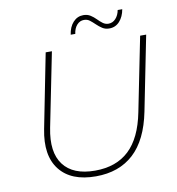

<svg xmlns="http://www.w3.org/2000/svg" viewBox="-93 -945 953 1033"><g transform="rotate(-10 384.0 -429.0)"><path d="M348 4Q213 4 151 -75Q89 -154 117 -295L197 -700H231L150 -296Q124 -166 176.5 -96.5Q229 -27 349 -27Q465 -27 535 -93Q605 -159 632 -296L713 -700H746L665 -294Q635 -143 555 -69.5Q475 4 348 4ZM557 -767Q535 -767 519 -777.5Q503 -788 489 -801.5Q475 -815 461.5 -825.5Q448 -836 430 -836Q407 -836 391 -818Q375 -800 371 -770H346Q352 -812 375 -837Q398 -862 431 -862Q453 -862 469.5 -851.5Q486 -841 499 -827.5Q512 -814 526 -803.5Q540 -793 557 -793Q580 -793 596.5 -811Q613 -829 618 -857H643Q636 -817 613.5 -792Q591 -767 557 -767Z"/></g></svg>

Font: Montserrat ExtraLight
Style: Italic
Weight: 200
Italic angle: -11.3°
Designer: Julieta Ulanovsky
Foundry: Julieta Ulanovsky
Version: Version 9.000; ttfautohint (v1.8.4.7-5d5b)